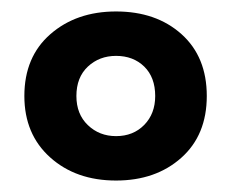

<svg xmlns="http://www.w3.org/2000/svg" viewBox="-20 -630 403 335"><path d="M182.5 -315Q112.5 -315 67.5 -355.4Q22.5 -395.8 22.5 -462.5Q22.5 -530.8 67.9 -570.4Q113.3 -610 182.5 -610Q252.5 -610 296.7 -570.4Q340.8 -530.8 340.8 -462.5Q340.8 -394.2 296.2 -354.6Q251.7 -315 182.5 -315ZM182.5 -392.5Q212.5 -392.5 231.7 -412.1Q250.8 -431.7 250.8 -462.5Q250.8 -495 231.7 -513.8Q212.5 -532.5 182.5 -532.5Q153.3 -532.5 133.3 -513.8Q113.3 -495 113.3 -462.5Q113.3 -430.8 133.3 -411.7Q153.3 -392.5 182.5 -392.5Z"/></svg>

Font: Funnel Display Light
Style: Bold
Weight: 700
Version: Version 1.000